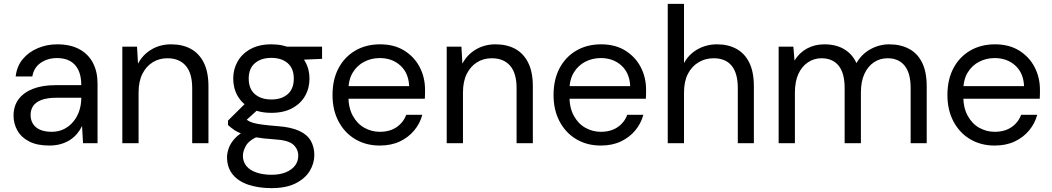

<svg xmlns="http://www.w3.org/2000/svg" viewBox="-20 -740 5436 992"><path d="M234 12Q172 12 131 -9Q90 -30 70 -65.5Q50 -101 50 -142Q50 -193 76.5 -228Q103 -263 151.5 -281.5Q200 -300 266 -300H400Q400 -347 385 -378Q370 -409 342.5 -424.5Q315 -440 275 -440Q226 -440 190.5 -415.5Q155 -391 147 -345H61Q67 -398 98 -435Q129 -472 176 -491.5Q223 -511 275 -511Q344 -511 390.5 -485.5Q437 -460 460.5 -414.5Q484 -369 484 -308V0H409L404 -89Q394 -68 378.5 -49.5Q363 -31 342.5 -17.5Q322 -4 295 4Q268 12 234 12ZM247 -59Q283 -59 311.5 -73.5Q340 -88 360 -113Q380 -138 390 -169Q400 -200 400 -234V-235H273Q224 -235 194 -223.5Q164 -212 151 -192Q138 -172 138 -146Q138 -120 150.5 -100Q163 -80 187.5 -69.5Q212 -59 247 -59Z M612 0V-499H688L693 -411Q717 -457 762 -484Q807 -511 864 -511Q923 -511 966 -487.5Q1009 -464 1033 -416Q1057 -368 1057 -294V0H973V-285Q973 -362 939.5 -400.5Q906 -439 845 -439Q802 -439 768.5 -418Q735 -397 715.5 -358Q696 -319 696 -262V0Z M1383 232Q1316 232 1263.5 214.5Q1211 197 1182 161Q1153 125 1153 72Q1153 50 1162.5 24Q1172 -2 1195.5 -27Q1219 -52 1262 -72L1319 -38Q1267 -16 1251 12.5Q1235 41 1235 64Q1235 97 1254 119Q1273 141 1307 152Q1341 163 1383 163Q1425 163 1456 150.5Q1487 138 1504 116Q1521 94 1521 64Q1521 31 1495.5 7.5Q1470 -16 1398 -20Q1339 -24 1299 -31Q1259 -38 1233 -47.5Q1207 -57 1189.5 -69Q1172 -81 1158 -94V-117L1255 -213L1327 -187L1228 -97L1241 -131Q1252 -123 1262 -116.5Q1272 -110 1289 -105Q1306 -100 1336.5 -96Q1367 -92 1417 -88Q1484 -83 1525.5 -64Q1567 -45 1585.5 -13Q1604 19 1604 61Q1604 104 1580.5 143Q1557 182 1508 207Q1459 232 1383 232ZM1382 -157Q1319 -157 1275 -180.5Q1231 -204 1208 -244Q1185 -284 1185 -334Q1185 -383 1208 -423Q1231 -463 1275 -487Q1319 -511 1382 -511Q1445 -511 1489 -487Q1533 -463 1556 -423Q1579 -383 1579 -334Q1579 -284 1556 -244Q1533 -204 1489 -180.5Q1445 -157 1382 -157ZM1382 -226Q1435 -226 1466.5 -253.5Q1498 -281 1498 -334Q1498 -386 1466.5 -413.5Q1435 -441 1382 -441Q1329 -441 1297 -413.5Q1265 -386 1265 -334Q1265 -281 1297 -253.5Q1329 -226 1382 -226ZM1463 -428 1438 -499H1644V-436Z M1942 12Q1871 12 1816 -20.5Q1761 -53 1729.5 -112Q1698 -171 1698 -249Q1698 -329 1729 -387.5Q1760 -446 1815.5 -478.5Q1871 -511 1944 -511Q2017 -511 2069 -478.5Q2121 -446 2148.5 -393Q2176 -340 2176 -277Q2176 -267 2176 -255.5Q2176 -244 2175 -230H1761V-295H2094Q2091 -363 2048.5 -401.5Q2006 -440 1942 -440Q1899 -440 1862 -421Q1825 -402 1802.5 -365Q1780 -328 1780 -272V-244Q1780 -183 1803 -141.5Q1826 -100 1863 -79.5Q1900 -59 1942 -59Q1994 -59 2029 -83Q2064 -107 2079 -147H2162Q2150 -102 2120 -66Q2090 -30 2045.5 -9Q2001 12 1942 12Z M2288 0V-499H2364L2369 -411Q2393 -457 2438 -484Q2483 -511 2540 -511Q2599 -511 2642 -487.5Q2685 -464 2709 -416Q2733 -368 2733 -294V0H2649V-285Q2649 -362 2615.5 -400.5Q2582 -439 2521 -439Q2478 -439 2444.5 -418Q2411 -397 2391.5 -358Q2372 -319 2372 -262V0Z M3084 12Q3013 12 2958 -20.5Q2903 -53 2871.5 -112Q2840 -171 2840 -249Q2840 -329 2871 -387.5Q2902 -446 2957.5 -478.5Q3013 -511 3086 -511Q3159 -511 3211 -478.5Q3263 -446 3290.5 -393Q3318 -340 3318 -277Q3318 -267 3318 -255.5Q3318 -244 3317 -230H2903V-295H3236Q3233 -363 3190.5 -401.5Q3148 -440 3084 -440Q3041 -440 3004 -421Q2967 -402 2944.5 -365Q2922 -328 2922 -272V-244Q2922 -183 2945 -141.5Q2968 -100 3005 -79.5Q3042 -59 3084 -59Q3136 -59 3171 -83Q3206 -107 3221 -147H3304Q3292 -102 3262 -66Q3232 -30 3187.5 -9Q3143 12 3084 12Z M3430 0V-720H3514V-414Q3539 -460 3584.5 -485.5Q3630 -511 3685 -511Q3742 -511 3785 -487.5Q3828 -464 3851.5 -416Q3875 -368 3875 -294V0H3792V-285Q3792 -361 3760.5 -400Q3729 -439 3667 -439Q3624 -439 3589 -418Q3554 -397 3534 -358Q3514 -319 3514 -261V0Z M4003 0V-499H4079L4085 -427Q4109 -467 4149 -489Q4189 -511 4239 -511Q4278 -511 4309.5 -500.5Q4341 -490 4365.5 -468.5Q4390 -447 4405 -414Q4431 -460 4477 -485.5Q4523 -511 4574 -511Q4633 -511 4677 -487.5Q4721 -464 4744.5 -416Q4768 -368 4768 -294V0H4685V-285Q4685 -362 4654 -400.5Q4623 -439 4566 -439Q4526 -439 4495 -418Q4464 -397 4446 -358Q4428 -319 4428 -261V0H4344V-285Q4344 -362 4313 -400.5Q4282 -439 4224 -439Q4186 -439 4154.5 -418Q4123 -397 4105 -358Q4087 -319 4087 -261V0Z M5119 12Q5048 12 4993 -20.5Q4938 -53 4906.5 -112Q4875 -171 4875 -249Q4875 -329 4906 -387.5Q4937 -446 4992.5 -478.5Q5048 -511 5121 -511Q5194 -511 5246 -478.5Q5298 -446 5325.5 -393Q5353 -340 5353 -277Q5353 -267 5353 -255.5Q5353 -244 5352 -230H4938V-295H5271Q5268 -363 5225.5 -401.5Q5183 -440 5119 -440Q5076 -440 5039 -421Q5002 -402 4979.5 -365Q4957 -328 4957 -272V-244Q4957 -183 4980 -141.5Q5003 -100 5040 -79.5Q5077 -59 5119 -59Q5171 -59 5206 -83Q5241 -107 5256 -147H5339Q5327 -102 5297 -66Q5267 -30 5222.5 -9Q5178 12 5119 12Z"/></svg>

Font: DM Sans 20pt
Style: Regular
Weight: 400
Version: Version 4.004;gftools[0.9.30]